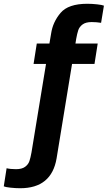

<svg xmlns="http://www.w3.org/2000/svg" viewBox="-70 -759 571 1018"><path d="M334 -553 330 -528H448L431 -420H312L230 81Q203 239 37 239Q12 239 -15 236Q-42 233 -50 229L-35 133Q-15 138 15 138Q46 138 63 125.5Q80 113 86 95Q92 77 97 49L174 -420H108L125 -528H192L201 -581Q210 -642 251 -690.5Q292 -739 393 -739Q418 -739 445 -736Q472 -733 481 -729L466 -638Q442 -642 416 -642Q385 -642 368 -629.5Q351 -617 345 -599Q339 -581 334 -553Z"/></svg>

Font: Be Vietnam
Style: Bold Italic
Weight: 700
Italic angle: -9.66701°
Designer: Gabriel Lam
Foundry: TypeRant
Version: Version 3.000